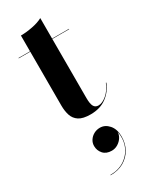

<svg xmlns="http://www.w3.org/2000/svg" viewBox="-238 -646 845 1055"><g transform="rotate(-30 184.5 -119.0)"><path d="M200 7Q151.5 7 126.8 -9.2Q102 -25.5 93 -53.2Q84 -81 84 -116V-560Q118 -560 158 -567.8Q198 -575.5 224 -590V-83Q224 -45.5 233 -29.8Q242 -14 262 -14Q286.5 -14 314.2 -37.5Q342 -61 358.5 -102L361.5 -101.5Q343 -54 302 -23.5Q261 7 200 7ZM11 -457.5V-460H331V-457.5ZM127 351.5V349Q179 349 217.2 323.8Q255.5 298.5 272.8 255.5Q290 212.5 278.5 159H279.5Q280.5 180 269.5 197.8Q258.5 215.5 240.2 226.8Q222 238 201 238Q166 238 147.2 216.8Q128.5 195.5 128.5 167Q128.5 147.5 139 131.2Q149.5 115 167.2 105.2Q185 95.5 206 95.5Q238.5 95.5 262.2 122.8Q286 150 286 197Q286 240 266.8 275Q247.5 310 211.8 330.8Q176 351.5 127 351.5Z"/></g></svg>

Font: Bodoni Moda 72pt
Style: Bold
Weight: 700
Designer: Owen Earl
Foundry: indestructible type
Version: Version 2.004